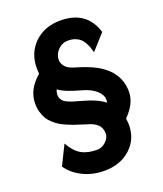

<svg xmlns="http://www.w3.org/2000/svg" viewBox="-174 -853 1034 1217"><g transform="rotate(-20 342.5 -244.5)"><path d="M378.9 -740.2Q556.2 -740.2 605 -581.1L512.2 -478Q506.3 -499.5 501.2 -514.2Q496.1 -528.8 485.6 -547.4Q475.1 -565.9 462.4 -577.1Q449.7 -588.4 429 -596.2Q408.2 -604 381.8 -604Q342.3 -604 313.7 -575Q285.2 -545.9 285.2 -509.8Q285.2 -483.9 303 -462.9Q320.8 -441.9 356.9 -431.2Q449.7 -404.3 499 -377Q634.8 -302.7 634.8 -167Q634.8 -88.9 559.1 -13.2Q563 17.1 563 29.8Q563 126.5 494.6 188.7Q426.3 251 317.9 251Q239.3 251 174.3 218.8Q109.4 186.5 73.2 133.8L138.2 2Q172.4 62.5 214.4 86.2Q256.3 109.9 319.8 109.9Q353 109.9 379.4 85Q405.8 60.1 405.8 30.8Q405.8 -5.9 382.8 -29.1Q359.9 -52.2 310.1 -64.9Q299.3 -68.8 272.9 -77.1Q246.6 -85.4 230 -91.1Q213.4 -96.7 187.7 -107.9Q162.1 -119.1 145 -129.9Q127.9 -140.6 108.4 -158Q88.9 -175.3 77.1 -194.8Q65.4 -214.4 57.6 -241.5Q49.8 -268.6 49.8 -299.8Q49.8 -393.6 138.2 -469.2Q136.2 -493.7 136.2 -504.9Q136.2 -609.4 204.3 -674.8Q272.5 -740.2 378.9 -740.2ZM209 -337.9Q201.2 -319.8 201.2 -300.8Q201.2 -286.6 208 -274.9Q214.8 -263.2 223.9 -255.9Q232.9 -248.5 250 -241.2Q267.1 -233.9 279.1 -230.2Q291 -226.6 313.5 -220.5Q335.9 -214.4 346.2 -210.9Q432.1 -187.5 481 -148.9Q482.9 -160.6 482.9 -168Q482.9 -201.7 450 -231.2Q417 -260.7 362.8 -275.9Q310.1 -290.5 273.4 -304.2Q236.8 -317.9 209 -337.9Z"/></g></svg>

Font: Stilu Bold
Style: Regular
Weight: 700
Designer: Genilson Lima Santos
Foundry: Genilson Lima Santos
Version: Version 1.200;PS 001.200;hotconv 1.0.88;makeotf.lib2.5.64775